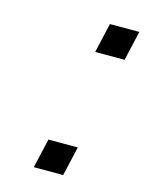

<svg xmlns="http://www.w3.org/2000/svg" viewBox="-86 -575 483 631"><g transform="rotate(15 155.0 -259.5)"><path d="M90 0 113 -100H213L190 0ZM187 -418 210 -519H310L287 -418Z"/></g></svg>

Font: Miedinger
Style: Italic
Weight: 400
Italic angle: -13°
Version: Version 001.000